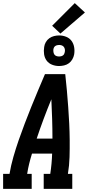

<svg xmlns="http://www.w3.org/2000/svg" viewBox="-38 -1210 564 1230"><path d="M-18 0V-96H23Q32 -150 47.5 -204Q63 -258 81.5 -311.5Q100 -365 120.5 -418.5Q141 -472 162 -524.5Q183 -577 205.5 -630Q228 -683 250 -735H380Q386 -683 390.5 -630Q395 -577 399 -524.5Q403 -472 405.5 -418.5Q408 -365 408.5 -311.5Q409 -258 407.5 -204Q406 -150 397 -96H425V0H242V-96H284Q289 -129 292 -161.5Q295 -194 296 -226H167Q157 -194 149 -161.5Q141 -129 136 -96H165V0ZM298 -322Q298 -385 296 -448Q294 -511 291 -574Q265 -511 241.5 -448Q218 -385 197 -322ZM340 -787Q317 -787 295.5 -795.5Q274 -804 261 -821.5Q248 -839 244.5 -862Q241 -885 245 -909Q247 -925 255.5 -940Q264 -955 278 -965Q292 -975 308.5 -979Q325 -983 341 -983Q364 -983 385.5 -974.5Q407 -966 420 -948.5Q433 -931 437 -908Q441 -885 437 -861Q434 -845 425.5 -830Q417 -815 403.5 -805Q390 -795 373 -791Q356 -787 340 -787ZM341 -848Q347 -848 353 -849.5Q359 -851 364.5 -854.5Q370 -858 373 -864Q376 -870 377 -876Q379 -885 377.5 -894Q376 -903 371 -909.5Q366 -916 358 -919Q350 -922 341 -922Q335 -922 328.5 -920.5Q322 -919 316.5 -915.5Q311 -912 308 -906Q305 -900 304 -894Q303 -885 304.5 -876Q306 -867 310.5 -860.5Q315 -854 323.5 -851Q332 -848 341 -848ZM349 -995 296 -1045 441 -1190 506 -1130Z"/></svg>

Font: Iosevka Curly Slab
Style: Bold Italic
Weight: 700
Italic angle: -9°
Monospace: yes
Designer: Belleve Invis
Foundry: Belleve Invis
Version: Version 22.1.2; ttfautohint (v1.8.4)